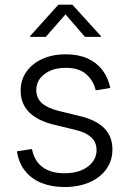

<svg xmlns="http://www.w3.org/2000/svg" viewBox="-20 -771 540 803"><path d="M250 11.2Q195.8 11.2 153.6 -5.9Q111.3 -22.9 84.7 -56.4Q58.1 -89.8 50.8 -138.2L113.8 -147.9Q123 -98.1 157.7 -72.3Q192.4 -46.4 249 -46.4Q310.5 -46.4 347.2 -74Q383.8 -101.6 383.8 -143.1Q383.8 -176.3 361.1 -197Q338.4 -217.8 294.9 -228L207.5 -249Q137.2 -266.1 101.8 -301.5Q66.4 -336.9 66.4 -392.1Q66.4 -437 90.6 -471.2Q114.7 -505.4 157.5 -524.7Q200.2 -543.9 254.9 -543.9Q307.1 -543.9 345.5 -526.9Q383.8 -509.8 408 -478.3Q432.1 -446.8 441.4 -403.3L380.4 -393.1Q370.6 -434.6 340.3 -460.9Q310.1 -487.3 255.4 -487.3Q200.7 -487.3 166.3 -461.2Q131.8 -435.1 131.8 -394.5Q131.8 -360.4 155.8 -339.1Q179.7 -317.9 227.5 -306.6L312 -286.1Q381.8 -269.5 416 -234.9Q450.2 -200.2 450.2 -146Q450.2 -99.1 424.8 -63.7Q399.4 -28.3 354.2 -8.5Q309.1 11.2 250 11.2ZM171.4 -616.7H105.5V-619.6L224.1 -751.5H282.7L402.3 -619.6V-616.7H335.4L253.9 -710.9Z"/></svg>

Font: Inter 20pt Light
Style: Regular
Weight: 300
Version: Version 4.001;git-66647c0bb